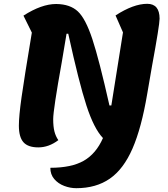

<svg xmlns="http://www.w3.org/2000/svg" viewBox="-20 -747 881 1007"><path d="M817 -649Q817 -616 777 -399L752 -254Q722 -76 675 32Q628 140 556 190Q484 240 380 240Q348 240 316.5 228Q285 216 264.5 192Q244 168 244 133Q355 133 419.5 96Q484 59 520 -23Q473 -72 433.5 -193Q394 -314 338 -570H329L304 -421Q259 -171 259 -122Q259 -83 265.5 -57.5Q272 -32 286 -12Q236 26 181 26Q127 26 103 -1Q79 -28 79 -88Q79 -138 93 -237Q107 -336 147 -576L103 -665Q198 -726 274 -726H275H276Q348 -725 388.5 -687Q429 -649 464.5 -541.5Q500 -434 554 -194H564L625 -577L586 -666Q680 -727 752 -727Q817 -727 817 -649Z"/></svg>

Font: Lemonada SemiBold
Style: Regular
Weight: 600
Designer: Mohamed Gaber (Arabic) Eduardo Tunni (Latin)
Foundry: Kief Type Foundry
Version: Version 3.006